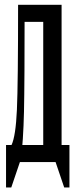

<svg xmlns="http://www.w3.org/2000/svg" viewBox="-20 -687 320 814"><path d="M5.6 -72.2V0H165.6V-72.2ZM191.1 -72.2 252.2 107.8H274.4V-72.2ZM5.6 107.8H27.8L88.9 -72.2H5.6ZM28.9 -72.2V0H67.8Q78.9 -91.1 81.7 -213.3Q84.4 -335.6 84.4 -666.7H56.7Q56.7 -333.3 51.7 -221.7Q46.7 -110 28.9 -72.2ZM163.3 -666.7V0H241.1V-666.7ZM65.6 -666.7V-594.4H181.1V-666.7Z"/></svg>

Font: Le Murmure
Style: Regular
Weight: 600
Width: 2
Designer: Jeremy Landes, Alexander Slobzheninov (Cyrillic)
Foundry: Velvetyne Type Foundry
Version: Version 1.0